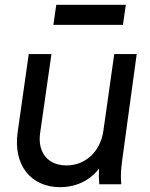

<svg xmlns="http://www.w3.org/2000/svg" viewBox="-20 -763 621 795"><path d="M229 12C294 12 352 -15 390 -65C389 -43 389 -24 391 0H482C479 -36 481 -63 486 -100L546 -539H453L408 -221C395 -133 332 -78 255 -78C180 -78 135 -130 146 -211L193 -539H99L53 -215C34 -78 109 12 229 12ZM201 -660H489L501 -743H213Z"/></svg>

Font: Mluvka Medium
Style: Italic
Weight: 500
Italic angle: -8°
Designer: Modified by Jiří Krblich, Original typeface by Gumpita Rahayu
Foundry: Gumpita Rahayu & Jiří Krblich
Version: Version 2.000;Glyphs 3.1.1 (3134)